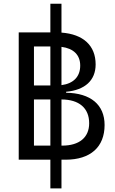

<svg xmlns="http://www.w3.org/2000/svg" viewBox="-20 -870 626 1046"><path d="M254.4 156.2H314.9V0H337.4C472.7 0 549.8 -68.8 549.8 -189C549.8 -299.3 474.1 -362.8 340.3 -364.7V-370.1C442.9 -379.4 501 -432.1 501 -519C501 -621.6 434.1 -683.6 314.9 -692.4V-849.6H254.4V-693.4H82V0H254.4ZM314.9 -328.1C411.1 -328.1 465.8 -280.8 465.8 -198.7C465.8 -121.1 412.1 -76.7 318.8 -76.7H314.9ZM254.4 -76.7H165V-328.1H254.4ZM165 -404.3V-616.7H254.4V-404.3ZM314.9 -406.2V-614.7C380.4 -606.4 417 -570.8 417 -512.7C417 -452.1 379.9 -414.6 314.9 -406.2Z"/></svg>

Font: Cascadia Mono PL SemiLight
Style: Regular
Weight: 350
Monospace: yes
Designer: Aaron Bell
Foundry: Saja Typeworks
Version: Version 2404.023